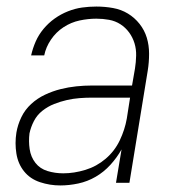

<svg xmlns="http://www.w3.org/2000/svg" viewBox="-20 -558 540 586"><path d="M164 8Q132 8 102 -2Q72 -12 53.5 -35Q35 -58 30 -89.5Q25 -121 30 -153Q34 -177 45 -200Q56 -223 75 -240.5Q94 -258 117.5 -269Q141 -280 165 -286Q189 -292 213 -294.5Q237 -297 261 -297H383L392 -349Q395 -368 395.5 -388Q396 -408 390.5 -426Q385 -444 374 -459Q363 -474 347.5 -484Q332 -494 313 -497.5Q294 -501 274 -501Q249 -501 223 -495.5Q197 -490 174 -475Q151 -460 135.5 -437Q120 -414 115 -389H75Q80 -411 89 -431.5Q98 -452 113 -470Q128 -488 147 -501.5Q166 -515 187.5 -523.5Q209 -532 230.5 -535Q252 -538 274 -538Q300 -538 325 -533.5Q350 -529 370.5 -516.5Q391 -504 406 -485Q421 -466 428 -443Q435 -420 435 -394Q435 -368 431 -343L375 0H334L351 -102Q337 -77 317 -55Q297 -33 272 -18.5Q247 -4 219 2Q191 8 164 8ZM173 -29Q206 -29 240.5 -39.5Q275 -50 302.5 -73.5Q330 -97 345.5 -129.5Q361 -162 367 -196L377 -260H261Q242 -260 222.5 -258.5Q203 -257 183.5 -252.5Q164 -248 145 -240.5Q126 -233 109.5 -220Q93 -207 83.5 -188.5Q74 -170 70 -151Q67 -127 70.5 -103Q74 -79 88 -61Q102 -43 125 -36Q148 -29 173 -29Z"/></svg>

Font: Iosevka Curly XLtObl
Style: Regular
Weight: 200
Italic angle: -9°
Monospace: yes
Designer: Belleve Invis
Foundry: Belleve Invis
Version: Version 11.1.0; ttfautohint (v1.8.3)